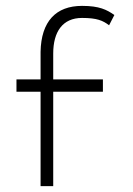

<svg xmlns="http://www.w3.org/2000/svg" viewBox="-20 -663 454 653"><path d="M36 -351H118V-30H161V-351H330V-393H161V-481C161 -555 193 -602 259 -602C310 -602 330 -593 351 -577L369 -612C343 -630 318 -643 259 -643C170 -643 120 -590 118 -487V-393H36Z"/></svg>

Font: Charger Sport
Style: HLNrw
Weight: 100
Designer: Jasper
Foundry: Cannot Into Space Fonts
Version: Version 1.1